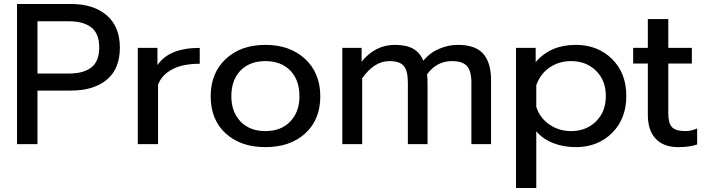

<svg xmlns="http://www.w3.org/2000/svg" viewBox="-20 -719 3528 958"><path d="M64.9 0V-699.2H334Q446.8 -699.2 512.5 -642.6Q578.1 -585.9 578.1 -481.9Q578.1 -376 513.2 -321.5Q448.2 -267.1 334 -267.1H167V0ZM167 -352.1H323.2Q356.4 -352.1 382.3 -358.2Q408.2 -364.3 429.9 -378.2Q451.7 -392.1 463.4 -418.5Q475.1 -444.8 475.1 -481.9Q475.1 -519.5 463.4 -545.9Q451.7 -572.3 429.9 -586.4Q408.2 -600.6 382.3 -606.7Q356.4 -612.8 323.2 -612.8H167Z M667.5 0V-480H765.6V-394Q823.2 -480 976.6 -480V-400.9Q926.8 -400.9 886.7 -391.1Q846.7 -381.3 814.7 -357.4Q782.7 -333.5 768.6 -296.9V0Z M1304.2 15.1Q1181.2 15.1 1106.2 -53.2Q1031.2 -121.6 1031.2 -238.8Q1031.2 -354.5 1106.4 -424.8Q1181.6 -495.1 1304.2 -495.1Q1426.8 -495.1 1502.4 -424.8Q1578.1 -354.5 1578.1 -238.8Q1578.1 -121.6 1502.9 -53.2Q1427.7 15.1 1304.2 15.1ZM1474.1 -238.8Q1474.1 -320.3 1428.2 -367.2Q1382.3 -414.1 1304.2 -414.1Q1226.1 -414.1 1180.2 -367.2Q1134.3 -320.3 1134.3 -238.8Q1134.3 -160.2 1180.4 -112.5Q1226.6 -64.9 1304.2 -64.9Q1381.8 -64.9 1428 -112.5Q1474.1 -160.2 1474.1 -238.8Z M1688 0V-480H1784.2V-411.1Q1852.1 -495.1 1950.2 -495.1Q2008.3 -495.1 2042.2 -475.3Q2076.2 -455.6 2092.3 -416Q2124.5 -455.6 2170.7 -475.3Q2216.8 -495.1 2264.2 -495.1Q2352.5 -495.1 2391.4 -450.4Q2430.2 -405.8 2430.2 -318.8V0H2332V-306.2Q2332 -365.2 2309.8 -389.6Q2287.6 -414.1 2234.9 -414.1Q2158.7 -414.1 2110.8 -348.1Q2113.3 -329.1 2113.3 -298.8V0H2015.1V-306.2Q2015.1 -365.2 1995.1 -389.6Q1975.1 -414.1 1922.9 -414.1Q1846.7 -414.1 1787.1 -328.1V0Z M2554.7 219.2V-480H2652.8V-409.2Q2726.6 -495.1 2852.5 -495.1Q2962.4 -495.1 3033.7 -424.8Q3105 -354.5 3105 -240.2Q3105 -126.5 3033.9 -55.7Q2962.9 15.1 2852.5 15.1Q2792.5 15.1 2740.5 -4.9Q2688.5 -24.9 2655.8 -64V219.2ZM2829.6 -64.9Q2904.8 -64.9 2953.9 -113.3Q3002.9 -161.6 3002.9 -240.2Q3002.9 -317.9 2953.9 -366Q2904.8 -414.1 2829.6 -414.1Q2768.1 -414.1 2721.7 -381.8Q2675.3 -349.6 2655.8 -293.9V-186Q2672.9 -131.3 2720.7 -98.1Q2768.6 -64.9 2829.6 -64.9Z M3364.3 15.1Q3291 15.1 3251.7 -26.6Q3212.4 -68.4 3212.4 -146V-401.9H3139.2V-480H3212.4V-624H3314.5V-480H3432.1V-401.9H3314.5V-152.8Q3314.5 -104.5 3332.8 -84.7Q3351.1 -64.9 3400.4 -64.9Q3428.2 -64.9 3458.5 -78.1V2Q3419.9 15.1 3364.3 15.1Z"/></svg>

Font: Prompt
Style: Regular
Weight: 400
Designer: Katatrad Team
Foundry: CadsonDemak
Version: Version 1.000;PS 001.000;hotconv 1.0.88;makeotf.lib2.5.64775